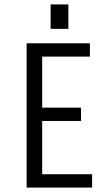

<svg xmlns="http://www.w3.org/2000/svg" viewBox="-20 -845 485 865"><path d="M100 0V-650H385V-590H170V-360H345V-300H170V-60H395V0ZM208 -715V-825H288V-715Z"/></svg>

Font: Unica One
Style: Regular
Weight: 400
Designer: Eduardo Rodriguez Tunni
Foundry: Eduardo Rodriguez Tunni
Version: Version 2.000; ttfautohint (v1.8.4.7-5d5b);gftools[0.9.23]